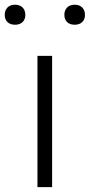

<svg xmlns="http://www.w3.org/2000/svg" viewBox="-62 -772 371 792"><path d="M92.5 0V-541.5H153V0ZM246 -670Q226 -670 214.8 -681Q203.5 -692 203.5 -710.5Q203.5 -729.5 214.8 -741Q226 -752.5 246 -752.5Q266 -752.5 277.2 -741Q288.5 -729.5 288.5 -710.5Q288.5 -692 277.2 -681Q266 -670 246 -670ZM0 -670Q-20 -670 -31.2 -681Q-42.5 -692 -42.5 -710.5Q-42.5 -729.5 -31.2 -741Q-20 -752.5 0 -752.5Q20 -752.5 31.2 -741Q42.5 -729.5 42.5 -710.5Q42.5 -692 31.2 -681Q20 -670 0 -670Z"/></svg>

Font: Encode Sans Expanded Light
Style: Regular
Weight: 300
Width: 7
Designer: Multiple Designers
Foundry: Impallari Type
Version: Version 3.000; ttfautohint (v1.8.3) -l 8 -r 50 -G 200 -x 14 